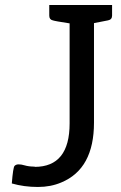

<svg xmlns="http://www.w3.org/2000/svg" viewBox="-20 -736 482 764"><path d="M118 -72Q257 -72 257 -245V-643Q198 -652 190 -655Q176 -658 176 -674V-716H426V-674Q426 -658 410 -655L354 -644V-248Q354 -64 224 -10Q182 8 131 8Q76 8 27 -6Q32 -70 38 -76Q44 -82 54 -82Q65 -82 78 -78Q95 -73 118 -73Z"/></svg>

Font: Aleo
Style: Regular
Weight: 400
Designer: Alessio Laiso
Version: Version 1.1